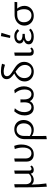

<svg xmlns="http://www.w3.org/2000/svg" viewBox="1552 -2302 1040 4183"><g transform="rotate(-90 2071.5 -211.0)"><path d="M557 -43Q543 -21 517.5 -8Q492 5 461 5Q388 5 379 -62Q351 -29 315.5 -12Q280 5 242 5Q211 5 184.5 -7Q158 -19 141 -44Q144 123 166 278L95 289Q85 134 82.5 -21Q80 -176 80 -409L149 -420V-174Q149 -114 176.5 -80Q204 -46 254 -46Q286 -46 320.5 -60.5Q355 -75 378 -104V-409L447 -420V-91Q447 -44 483 -44Q513 -44 532 -71Z M642 -151V-409L710 -420V-174Q710 -114 740 -80Q770 -46 821 -46Q884 -46 916 -96Q948 -146 948 -234Q948 -326 915 -408L984 -421Q1014 -348 1014 -268Q1014 -146 959 -70.5Q904 5 801 5Q727 5 684.5 -36.5Q642 -78 642 -151Z M1548 -216Q1548 -154 1520.5 -103.5Q1493 -53 1444 -24Q1395 5 1334 5Q1294 5 1259.5 -6.5Q1225 -18 1200 -39L1199 98Q1199 152 1201 278L1130 289Q1131 125 1131 -193Q1131 -261 1159 -312.5Q1187 -364 1236 -391.5Q1285 -419 1346 -419Q1405 -419 1451 -393.5Q1497 -368 1522.5 -322Q1548 -276 1548 -216ZM1475 -212Q1475 -285 1437.5 -327Q1400 -369 1338 -369Q1277 -369 1239 -325Q1201 -281 1201 -206L1200 -83Q1222 -65 1255 -54.5Q1288 -44 1322 -44Q1393 -44 1434 -90.5Q1475 -137 1475 -212Z M2282 -211Q2282 -153 2261.5 -104Q2241 -55 2200.5 -25Q2160 5 2102 5Q2053 5 2015.5 -17Q1978 -39 1958 -79Q1937 -37 1900 -16Q1863 5 1815 5Q1735 5 1691.5 -49.5Q1648 -104 1648 -196Q1648 -261 1670.5 -315.5Q1693 -370 1738 -420L1804 -408Q1720 -319 1720 -204Q1720 -134 1748 -90Q1776 -46 1830 -46Q1882 -46 1909 -89Q1936 -132 1933 -219L1930 -285H1998L1996 -223Q1994 -133 2026 -89.5Q2058 -46 2109 -46Q2162 -46 2187.5 -87.5Q2213 -129 2213 -196Q2213 -317 2129 -408L2201 -420Q2282 -323 2282 -211Z M2631 -442Q2689 -407 2726 -378Q2763 -349 2789 -306Q2815 -263 2815 -204Q2815 -147 2788.5 -99Q2762 -51 2713.5 -23Q2665 5 2600 5Q2540 5 2491.5 -20.5Q2443 -46 2415.5 -91Q2388 -136 2388 -193Q2388 -274 2438.5 -330Q2489 -386 2562 -419Q2502 -460 2470 -498Q2438 -536 2438 -588Q2438 -646 2483 -678Q2528 -710 2614 -710Q2688 -710 2774 -687L2752 -622Q2668 -650 2603 -650Q2553 -650 2528 -632Q2503 -614 2503 -580Q2503 -540 2534.5 -510.5Q2566 -481 2631 -442ZM2748 -187Q2748 -233 2728.5 -269.5Q2709 -306 2679 -333Q2649 -360 2603 -392Q2537 -363 2499 -314Q2461 -265 2461 -200Q2461 -130 2503 -87.5Q2545 -45 2612 -45Q2676 -45 2712 -85.5Q2748 -126 2748 -187Z M2948 -80V-409L3018 -420V-91Q3016 -44 3054 -44Q3083 -44 3103 -71L3128 -43Q3114 -21 3088.5 -8Q3063 5 3032 5Q2991 5 2969.5 -17Q2948 -39 2948 -80Z M3387 -504 3335 -512 3376 -711 3448 -699ZM3538 -61Q3505 -30 3465 -12.5Q3425 5 3367 5Q3291 5 3244 -22.5Q3197 -50 3197 -104Q3197 -143 3222 -171Q3247 -199 3295 -212Q3215 -235 3215 -302Q3215 -354 3259.5 -386.5Q3304 -419 3377 -419Q3428 -419 3464.5 -400.5Q3501 -382 3527 -345L3488 -312Q3447 -370 3370 -370Q3327 -370 3302 -352.5Q3277 -335 3277 -306Q3277 -239 3425 -239V-191Q3265 -191 3265 -116Q3265 -84 3294 -65Q3323 -46 3375 -46Q3454 -46 3510 -97Z M4116 -355Q4069 -356 3975 -356Q4001 -326 4018 -286Q4035 -246 4035 -199Q4035 -139 4006 -92.5Q3977 -46 3927.5 -20.5Q3878 5 3818 5Q3757 5 3708.5 -21.5Q3660 -48 3632.5 -95Q3605 -142 3605 -199Q3605 -260 3636 -309Q3667 -358 3722 -385.5Q3777 -413 3848 -413L4121 -414ZM3920 -356H3844Q3763 -356 3720.5 -318.5Q3678 -281 3678 -211Q3678 -137 3720 -91Q3762 -45 3828 -45Q3889 -45 3925.5 -86.5Q3962 -128 3962 -207Q3962 -252 3950.5 -290.5Q3939 -329 3920 -356Z"/></g></svg>

Font: Ysabeau Infant
Style: Regular
Weight: 400
Designer: Christian Thalmann (Catharsis Fonts)
Version: Version 0.003